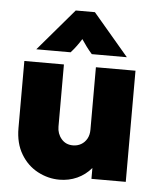

<svg xmlns="http://www.w3.org/2000/svg" viewBox="-49 -679 598 735"><g transform="rotate(5 250.0 -311.5)"><path d="M206.2 13.9Q162.5 13.9 122.6 -7.3Q82.6 -28.5 58 -69.8Q33.3 -111.1 33.3 -169.4V-427.1H185.4V-188.2Q185.4 -161.1 202.1 -141.3Q218.8 -121.5 246.5 -121.5Q263.9 -121.5 277.8 -129.5Q291.7 -137.5 300 -152.1Q308.3 -166.7 308.3 -187.5V-427.1H460.4V0H328.5V-41.7Q305.6 -14.6 274 -0.3Q242.4 13.9 206.2 13.9ZM75 -475.7 212.5 -636.8H286.1L422.9 -475.7H288.2Q277.1 -488.2 267 -501.7Q256.9 -515.3 247.2 -529.9Q238.2 -515.3 228.1 -501.7Q218.1 -488.2 206.9 -475.7Z"/></g></svg>

Font: Afacad Flux ExtraBold
Style: Regular
Weight: 800
Designer: Kristian Moeller
Foundry: Dicotype
Version: Version 1.100